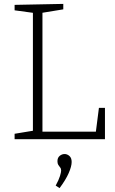

<svg xmlns="http://www.w3.org/2000/svg" viewBox="-20 -715 590 986"><path d="M488 -161H519V0H55V-28L158 -45L149 -33V-661L158 -648L55 -662V-690L305 -695V-667L189 -648L198 -661V-28L187 -39H482L471 -28ZM286 251 266 238Q282 209 288 189Q294 169 294 161Q294 151 289 145Q284 139 279.5 132Q275 125 275 113Q275 95 286.5 85.5Q298 76 312 76Q325 76 336.5 86Q348 96 348 117Q348 139 333 173.5Q318 208 286 251Z"/></svg>

Font: Bitter Thin Light
Style: Regular
Weight: 300
Version: Version 2.002